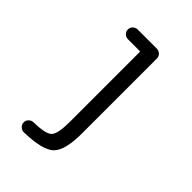

<svg xmlns="http://www.w3.org/2000/svg" viewBox="-220 -615 940 940"><g transform="rotate(45 250.0 -145.0)"><path d="M125 230.5Q111.3 230.5 101.1 220.2Q90.8 210 90.8 195.8Q90.8 181.6 101.6 171.9Q112.3 162.1 126 162.1Q209 161.1 229 138.7Q249 116.2 249 33.2V-447.3Q249 -452.1 244.1 -452.1H164.1Q150.4 -452.1 140.1 -461.9Q129.9 -471.7 129.9 -485.8Q129.9 -500 140.1 -509.8Q150.4 -519.5 164.1 -519.5H295.9Q310.5 -519.5 320.8 -509.8Q331.1 -500 331.1 -485.4V33.2Q331.1 150.4 292 189Q252.9 227.5 125 230.5Z"/></g></svg>

Font: Rounded-L Mgen+ 2m regular
Style: Regular
Weight: 400
Designer: [Source Han Sans]
Ryoko NISHIZUKA  (kana & ideographs); Paul D. Hunt (Latin, Greek & Cyrillic); Wenlong ZHANG  (bopomofo
Version: Version 1.059.20150602